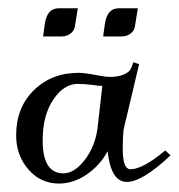

<svg xmlns="http://www.w3.org/2000/svg" viewBox="-20 -429 428 459"><path d="M226.6 -341.8 230.5 -370.1Q235.4 -409.2 263.7 -409.2H309.6L302.7 -367.2Q301.8 -356.4 292.5 -349.1Q283.2 -341.8 270.5 -341.8ZM83 -341.8 86.9 -370.1Q91.8 -409.2 120.1 -409.2H166L159.2 -367.2Q158.2 -356.4 148.9 -349.1Q139.6 -341.8 127 -341.8ZM82 -92.8Q82 -14.6 131.8 -14.6Q157.2 -14.6 181.6 -45.4Q206.1 -76.2 212.9 -120.1L224.6 -223.6Q215.8 -223.6 204.1 -225.6Q180.7 -228.5 166 -228.5Q132.8 -228.5 107.4 -190.9Q82 -153.3 82 -92.8ZM18.6 -105.5Q18.6 -171.9 61 -213.4Q103.5 -254.9 168 -254.9Q181.6 -254.9 212.9 -249Q234.4 -245.1 241.2 -245.1Q262.7 -245.1 274.9 -250.5Q287.1 -255.9 291 -261.7Q294.9 -267.6 298.8 -280.3L312.5 -275.4L275.4 -119.1Q273.4 -100.6 273.4 -73.2Q273.4 -24.4 292 -24.4Q321.3 -24.4 375 -69.3L387.7 -57.6Q320.3 5.9 283.2 5.9Q245.1 5.9 237.3 -67.4Q218.8 -33.2 187 -11.7Q155.3 9.8 121.1 9.8Q77.1 9.8 47.9 -23.9Q18.6 -57.6 18.6 -105.5Z"/></svg>

Font: Kleymisska
Style: Regular
Weight: 500
Italic angle: -8°
Designer: gluk
Foundry: gluk
Version: Version 0.298